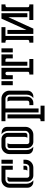

<svg xmlns="http://www.w3.org/2000/svg" viewBox="987 -1467 635 2649"><g transform="rotate(-90 1304.5 -142.5)"><path d="M152.3 -384.8Q140.6 -384.8 129.9 -380.1Q119.1 -375.5 111.3 -367.7Q103.5 -359.9 98.9 -349.1Q94.2 -338.4 94.2 -326.7V-95.7Q94.2 -67.9 106.4 -42.5Q118.7 -17.1 140.6 0H118.7Q102.1 0 87.6 -6.3Q73.2 -12.7 62.5 -23.4Q51.8 -34.2 45.4 -48.6Q39.1 -63 39.1 -79.6V-331.1Q39.1 -353.5 47.6 -373.3Q56.2 -393.1 70.8 -408Q85.4 -422.9 105.2 -431.4Q125 -439.9 147.5 -439.9H342.8V-283.7H287.6V-384.8ZM209 0Q190.9 0 175 -6.8Q159.2 -13.7 147.5 -25.4Q135.7 -37.1 128.9 -53Q122.1 -68.8 122.1 -86.9V-328.1Q122.1 -339.8 130.6 -348.4Q139.2 -356.9 150.9 -356.9H189Q183.6 -348.6 180.4 -338.9Q177.2 -329.1 177.2 -319.3V-84Q177.2 -72.3 185.8 -63.7Q194.3 -55.2 206.1 -55.2H312.5Q331.1 -55.2 342.5 -62.3Q354 -69.3 360.1 -80.8Q366.2 -92.3 368.2 -106.9Q370.1 -121.6 370.1 -136.2H425.3V-108.4Q425.3 -85.9 416.7 -66.2Q408.2 -46.4 393.6 -31.7Q378.9 -17.1 359.1 -8.5Q339.4 0 316.9 0ZM425.3 -283.7H370.1V-439.9H425.3ZM275.4 -82.5Q284.7 -96.2 286.1 -108.2Q287.6 -120.1 287.6 -136.2H342.8V-111.8Q342.8 -99.6 334.2 -91.1Q325.7 -82.5 313.5 -82.5Z M641.6 -84Q641.6 -72.3 650.1 -63.7Q658.7 -55.2 670.4 -55.2H765.6Q777.8 -55.2 788.3 -59.8Q798.8 -64.5 806.6 -72.3Q814.5 -80.1 819.1 -90.6Q823.7 -101.1 823.7 -113.3V-344.2Q823.7 -372.1 811.5 -397.5Q799.3 -422.9 777.3 -439.9Q796.9 -439.9 815.2 -436.3Q833.5 -432.6 847.7 -423.6Q861.8 -414.6 870.4 -399.2Q878.9 -383.8 878.9 -360.4V-108.4Q878.9 -85.9 870.4 -66.2Q861.8 -46.4 847.2 -31.7Q832.5 -17.1 812.7 -8.5Q793 0 770.5 0H672.9Q654.8 0 638.9 -6.8Q623 -13.7 611.3 -25.4Q599.6 -37.1 592.8 -53Q585.9 -68.8 585.9 -86.9V-328.1Q585.9 -340.3 594.7 -348.6Q603.5 -356.9 615.2 -356.9H653.3Q647.9 -348.6 644.8 -338.9Q641.6 -329.1 641.6 -319.3ZM740.7 -355.5Q740.7 -367.2 732.4 -376Q724.1 -384.8 711.9 -384.8H616.2Q604.5 -384.8 594 -380.1Q583.5 -375.5 575.7 -367.7Q567.9 -359.9 563.2 -349.1Q558.6 -338.4 558.6 -326.7V-95.7Q558.6 -67.9 570.6 -42.5Q582.5 -17.1 604.5 0Q585 0 566.7 -3.7Q548.3 -7.3 534.4 -16.6Q520.5 -25.9 512 -41Q503.4 -56.2 503.4 -79.6V-331.1Q503.4 -353.5 512 -373.3Q520.5 -393.1 535.2 -408Q549.8 -422.9 569.6 -431.4Q589.4 -439.9 611.8 -439.9H709.5Q727.1 -439.9 742.9 -433.1Q758.8 -426.3 770.5 -414.3Q782.2 -402.3 789.1 -386.5Q795.9 -370.6 795.9 -353V-111.8Q795.9 -100.1 787.6 -91.3Q779.3 -82.5 767.1 -82.5H729Q740.7 -99.1 740.7 -120.6Z M1132.8 -384.8V72.3H1077.6V-384.8H957V-439.9H1270Q1292.5 -439.9 1312.3 -431.4Q1332 -422.9 1346.7 -408Q1361.3 -393.1 1369.9 -373.3Q1378.4 -353.5 1378.4 -331.1V-79.6Q1378.4 -63 1372.1 -48.6Q1365.7 -34.2 1355 -23.4Q1344.2 -12.7 1329.8 -6.3Q1315.4 0 1298.8 0H1277.3Q1299.3 -17.1 1311.3 -42.5Q1323.2 -67.9 1323.2 -95.7V-326.7Q1323.2 -338.4 1318.6 -349.1Q1314 -359.9 1306.2 -367.7Q1298.3 -375.5 1287.8 -380.1Q1277.3 -384.8 1265.6 -384.8ZM1050.3 -356.9V99.6H1170.9V154.8H957V99.6Q963.4 99.6 970 99.4Q976.6 99.1 982.2 97.2Q987.8 95.2 991.5 90.8Q995.1 86.4 995.1 77.6V-356.9ZM1240.2 -319.3Q1240.2 -329.1 1237.1 -338.9Q1233.9 -348.6 1228.5 -356.9H1266.6Q1278.3 -356.9 1287.1 -348.6Q1295.9 -340.3 1295.9 -328.1V-86.9Q1295.9 -68.8 1289.1 -53Q1282.2 -37.1 1270.5 -25.4Q1258.8 -13.7 1242.9 -6.8Q1227.1 0 1209 0H1178.7V-55.2Q1187.5 -55.2 1198 -54.7Q1208.5 -54.2 1218 -56.4Q1227.5 -58.6 1233.9 -64.7Q1240.2 -70.8 1240.2 -84Z M1693.8 -55.2H1814.9V0H1600.6V-55.2Q1606.4 -55.2 1613.3 -55.4Q1620.1 -55.7 1625.7 -57.4Q1631.3 -59.1 1635 -63.5Q1638.7 -67.9 1638.7 -76.7V-362.8Q1638.7 -370.6 1632.8 -377.7Q1627 -384.8 1618.7 -384.8Q1607.9 -384.8 1599.9 -379.9Q1591.8 -375 1591.8 -362.8V-283.7H1536.6V-439.9H1693.8ZM1878.9 -439.9V-283.7H1823.7V-362.8Q1823.7 -372.1 1817.4 -378.4Q1811 -384.8 1801.8 -384.8H1776.9V-82.5H1721.7V-439.9ZM1509.3 -439.9V-283.7H1453.6V-439.9ZM1961.9 -439.9V-283.7H1906.2V-439.9Z M2161.1 0V-357.4H2216.3V-94.7L2371.6 -439.9H2446.8V-82.5H2391.6V-344.7L2233.9 0ZM2567.9 -384.8Q2561.5 -384.8 2554.9 -384.5Q2548.3 -384.3 2542.7 -382.6Q2537.1 -380.9 2533.4 -376.2Q2529.8 -371.6 2529.8 -362.8V-76.7Q2529.8 -67.9 2533.4 -63.5Q2537.1 -59.1 2542.7 -57.4Q2548.3 -55.7 2555.2 -55.4Q2562 -55.2 2567.9 -55.2V0H2353.5V-55.2H2474.6V-439.9H2567.9ZM2040 -55.2Q2046.4 -55.2 2053 -55.4Q2059.6 -55.7 2065.2 -57.4Q2070.8 -59.1 2074.5 -63.7Q2078.1 -68.4 2078.1 -77.1V-363.3Q2078.1 -372.1 2074.5 -376.5Q2070.8 -380.9 2065.2 -382.6Q2059.6 -384.3 2052.7 -384.5Q2045.9 -384.8 2040 -384.8V-439.9H2254.4V-384.8H2133.3V0H2040Z"/></g></svg>

Font: Isar CAT
Style: Regular
Weight: 400
Designer: Digitized by Peter Wiegel
Foundry: CAT-Fonts, Peter Wiegel
Version: Version 1.000; ttfautohint (v1.3)